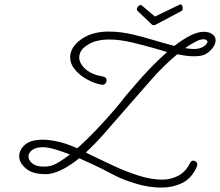

<svg xmlns="http://www.w3.org/2000/svg" viewBox="-20 -738 997 870"><path d="M798 -718Q803 -718 805.5 -712Q808 -706 808 -701Q808 -691 802 -688L687 -627Q683 -624 677 -624Q671 -624 668 -627L603 -689Q600 -692 600 -696Q600 -703 608 -711Q616 -719 624 -712L682 -663L788 -714Q795 -718 798 -718ZM711 112Q656 112 597 94.5Q538 77 496 55L469 41Q443 27 409 11Q375 -5 339 -21Q305 7 270 26Q235 45 203 50Q198 51 193 51Q188 51 183 51Q128 51 97.5 25.5Q67 0 67 -30Q67 -59 93 -82Q119 -105 174 -105Q201 -105 237.5 -97.5Q274 -90 316 -72L330 -66Q375 -106 419 -152.5Q463 -199 498 -240Q533 -281 549 -303Q564 -320 592.5 -353.5Q621 -387 658.5 -426.5Q696 -466 737 -502Q724 -506 711 -510Q698 -514 684 -518Q632 -533 577 -546Q522 -559 474 -559Q440 -559 411.5 -550.5Q383 -542 360 -522Q349 -512 344 -500.5Q339 -489 339 -478Q339 -450 368 -424.5Q397 -399 448 -391Q463 -388 463 -373Q463 -366 457.5 -359.5Q452 -353 442 -354Q410 -359 376.5 -377Q343 -395 320.5 -421.5Q298 -448 298 -479Q298 -497 306.5 -514.5Q315 -532 334 -549Q363 -574 397.5 -584.5Q432 -595 472 -595Q528 -595 587 -580.5Q646 -566 701 -549Q719 -544 736.5 -539Q754 -534 770 -530Q806 -558 840.5 -576Q875 -594 904 -594Q918 -594 929 -590Q944 -584 950.5 -575Q957 -566 957 -555Q957 -537 941.5 -518Q926 -499 906 -490Q896 -486 883.5 -484.5Q871 -483 858 -483Q841 -483 822 -485.5Q803 -488 783 -492Q722 -441 669 -381Q616 -321 564 -261L530 -222Q495 -182 454 -135Q413 -88 369 -47L393 -35Q440 -12 496 14Q552 40 609 58Q666 76 715 76Q755 76 789 57.5Q823 39 842 -1Q847 -10 855 -10Q863 -10 868.5 -5Q874 0 874 8Q874 11 872 17Q848 71 805 91.5Q762 112 711 112ZM858 -516Q879 -516 892 -522Q909 -529 915.5 -539Q922 -549 920 -551Q916 -560 902 -560Q889 -560 872.5 -552Q856 -544 841.5 -535Q827 -526 821 -521Q820 -520 819 -520Q830 -518 839.5 -517Q849 -516 858 -516ZM178 17Q193 17 208 14Q227 9 249.5 -5Q272 -19 297 -38Q261 -52 228.5 -61.5Q196 -71 173 -71Q142 -71 125.5 -58Q109 -45 109 -29Q109 -12 126.5 2.5Q144 17 178 17Z"/></svg>

Font: Meow Script
Style: Regular
Weight: 400
Designer: Robert E. Leuschke
Foundry: Robert E. Leuschke
Version: Version 1.010; ttfautohint (v1.8.3)